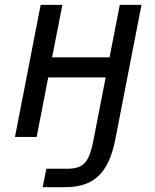

<svg xmlns="http://www.w3.org/2000/svg" viewBox="-20 -567 642 795"><path d="M171.9 131.8H255.9Q282.7 131.8 301 126.2Q319.3 120.6 331.8 106.7Q344.2 92.8 352.5 69.3Q360.8 45.9 367.7 9.8L417.5 -246.6H179.7L131.8 0H42L148.4 -546.9H238.3L195.8 -329.6H433.6L476.1 -546.9H565.9L457.5 9.8Q447.3 62 430.4 99.4Q413.6 136.7 388.4 160.9Q363.3 185.1 329.1 196.5Q294.9 208 251 208H156.7Z"/></svg>

Font: Hack
Style: Italic
Weight: 400
Italic angle: -11°
Monospace: yes
Designer: Christopher Simpkins
Foundry: Christopher Simpkins
Version: Version 2.019; ttfautohint (v1.4.1) -l 4 -r 80 -G 350 -x 0 -